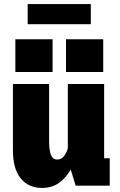

<svg xmlns="http://www.w3.org/2000/svg" viewBox="-20 -913 590 944"><path d="M187 11Q120 11 81.8 -36Q43.5 -83 43.5 -174V-500H221.5V-217.5Q221.5 -175 230.2 -151.8Q239 -128.5 261.5 -128.5Q283 -128.5 296.5 -147.8Q310 -167 313.5 -185.5V-500H492V-135H519.5V0H352L327.5 -80Q308 -42.5 272.8 -15.8Q237.5 11 187 11ZM55.5 -720H238.5V-559H55.5ZM304.5 -720H487.5V-559H304.5ZM116 -794V-893H426.5V-794Z"/></svg>

Font: Trispace SemiCondensed ExtraBold
Style: Regular
Weight: 800
Width: 4
Designer: Tyler Finck
Foundry: Etcetera Type Company
Version: Version 1.210; ttfautohint (v1.8.3)